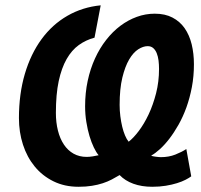

<svg xmlns="http://www.w3.org/2000/svg" viewBox="-20 -695 763 728"><path d="M338.4 -552.2Q305.7 -543.5 278.8 -524.2Q252 -504.9 232.7 -471.2Q213.4 -437.5 202.6 -387.5Q191.9 -337.4 191.9 -267.1Q191.9 -230.5 199.7 -199.7Q207.5 -168.9 222.4 -146.7Q237.3 -124.5 259 -112.3Q280.8 -100.1 308.6 -100.1Q318.8 -100.1 331.5 -102.1Q344.2 -104 354 -106.4Q344.7 -117.2 335.7 -136Q326.7 -154.8 319.3 -179.2Q312 -203.6 307.4 -232.4Q302.7 -261.2 302.7 -292Q302.7 -342.8 312.5 -388.4Q322.3 -434.1 340.1 -473.1Q357.9 -512.2 382.6 -543.7Q407.2 -575.2 436.5 -597.2Q465.8 -619.1 498.8 -631.1Q531.7 -643.1 566.9 -643.1Q606 -643.1 634 -628.4Q662.1 -613.8 680.2 -587.9Q698.2 -562 706.8 -526.9Q715.3 -491.7 715.3 -451.2Q715.3 -405.8 707.5 -364.7Q699.7 -323.7 686.8 -287.8Q673.8 -252 657 -222.2Q640.1 -192.4 622.1 -168.9Q604 -145.5 586.2 -129.4Q568.4 -113.3 553.2 -105Q555.7 -103.5 560.3 -102.5Q564.9 -101.6 570.6 -100.8Q576.2 -100.1 581.3 -99.6Q586.4 -99.1 589.4 -99.1Q620.1 -99.1 644.8 -108.9Q669.4 -118.7 686.5 -129.9L705.1 -26.4Q697.3 -20.5 683.6 -13.4Q669.9 -6.3 651.1 -0.5Q632.3 5.4 608.6 9.3Q585 13.2 557.1 13.2Q517.1 13.2 485.6 1.7Q454.1 -9.8 433.6 -31.2Q418.9 -22.5 403.6 -14.4Q388.2 -6.3 369.6 -0.2Q351.1 5.9 328.6 9.5Q306.2 13.2 277.8 13.2Q224.6 13.2 182.6 -7.6Q140.6 -28.3 111.6 -63.7Q82.5 -99.1 67.1 -146.5Q51.8 -193.8 51.8 -247.1Q51.8 -338.9 74.2 -414.8Q96.7 -490.7 137.5 -546.4Q178.2 -602.1 235.4 -635Q292.5 -668 361.8 -674.8ZM433.6 -297.4Q433.6 -275.4 436.3 -254.2Q439 -232.9 443.4 -214.6Q447.8 -196.3 454.1 -181.4Q460.4 -166.5 467.8 -157.7Q485.8 -171.4 506.1 -198.2Q526.4 -225.1 543.5 -261.2Q560.5 -297.4 571.8 -341.3Q583 -385.3 583 -433.6Q583 -450.2 581.1 -465.8Q579.1 -481.4 574.2 -493.4Q569.3 -505.4 561 -512.7Q552.7 -520 540 -520Q522.9 -520 504.2 -508.1Q485.4 -496.1 469.7 -469.5Q454.1 -442.9 443.8 -400.4Q433.6 -357.9 433.6 -297.4Z"/></svg>

Font: PT Astra Sans
Style: Bold Italic
Weight: 700
Italic angle: -16°
Designer: A.Korolkova, I. Chaeva
Foundry: ParaType Ltd
Version: Version 1.002W